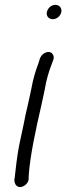

<svg xmlns="http://www.w3.org/2000/svg" viewBox="-20 -729 273 790"><path d="M197 -650C213 -650 228 -662 232 -678C236 -695 225 -709 208 -709C191 -709 177 -696 173 -680C169 -663 181 -650 197 -650ZM39 8C39 19 41 29 48 35C65 51 98 30 98 6V-4C103 -86 128 -200 150 -295C156 -320 160 -343 165 -365V-366C171 -401 181 -435 192 -463L199 -482C203 -491 201 -499 198 -504C186 -526 154 -512 146 -492L145 -491L139 -471C127 -440 116 -404 109 -364C104 -342 100 -320 94 -295C88 -270 82 -244 77 -216L59 -132C51 -93 43 -23 40 6Z"/></svg>

Font: Stray Cat
Style: BdCnObl
Weight: 700
Version: Version 1.0